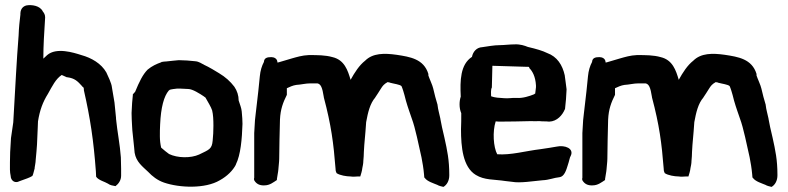

<svg xmlns="http://www.w3.org/2000/svg" viewBox="-20 -722 3090 753"><path d="M19 -85C19 -63 18 -49 22 -31C22 -21 30 -7 45 -8C49 -8 53 -10 58 -12C80 -20 96 -25 107 -32C111 -39 113 -53 116 -62V-65C116 -68 120 -84 120 -95C125 -146 126 -162 128 -221L129 -246C136 -290 148 -322 168 -354C185 -384 198 -412 222 -428C227 -425 237 -422 242 -419H244C273 -415 284 -404 302 -384V-383C307 -380 309 -379 309 -370V-368C334 -258 347 -172 356 -50L357 -29C366 -15 392 -9 403 -2C412 5 423 6 433 8C445 -1 455 -15 455 -33V-60L454 -105C451 -151 439 -214 436 -248V-249C435 -253 435 -257 435 -260L429 -320L419 -379C418 -395 402 -427 397 -438C377 -473 339 -495 299 -506C268 -516 201 -537 165 -506C159 -500 155 -497 150 -492V-496C150 -541 153 -590 157 -653V-654C157 -664 153 -671 148 -677C137 -700 105 -704 85 -701C71 -698 61 -688 60 -670V-665C57 -641 54 -613 53 -583C45 -484 40 -377 34 -277L32 -242C29 -221 26 -199 23 -180V-179C20 -139 19 -108 19 -85Z M496 -279C496 -263 497 -246 498 -228L499 -211L506 -144C507 -137 507 -131 508 -123C514 -87 539 -69 561 -48C577 -31 597 -15 623 -6C684 15 785 19 842 -15C871 -31 893 -53 905 -76V-77C924 -115 929 -177 931 -236C931 -249 930 -265 928 -285C927 -298 921 -312 916 -328C916 -347 910 -366 899 -382C883 -403 864 -420 839 -435C826 -443 800 -459 780 -468H779V-469C772 -471 762 -481 744 -482C726 -484 702 -486 682 -486H681C665 -484 654 -484 632 -481C627 -481 619 -480 614 -479H613V-478C593 -471 576 -463 559 -449C540 -430 526 -401 510 -362L501 -352V-349C499 -331 497 -308 496 -279ZM607 -187C607 -203 607 -218 608 -234C611 -301 623 -345 642 -367C642 -367 643 -367 646 -370C649 -371 655 -372 661 -373H662C675 -376 697 -374 718 -373C735 -373 763 -355 781 -343V-342H782C784 -341 785 -340 786 -339C795 -323 808 -302 812 -289C816 -273 817 -252 817 -229C817 -208 816 -189 814 -170C811 -137 800 -135 761 -116C728 -101 676 -102 643 -118C636 -123 622 -134 612 -143C609 -156 607 -172 607 -187Z M976 -20C976 -19 977 -16 977 -15C985 -1 998 6 1017 5C1038 5 1052 -7 1066 -16V-20C1067 -30 1071 -46 1072 -60V-61C1072 -66 1075 -87 1075 -99C1076 -168 1076 -178 1078 -253C1080 -294 1090 -320 1105 -350V-376C1116 -381 1128 -387 1142 -389C1161 -390 1178 -395 1197 -395H1225C1238 -392 1244 -380 1250 -341V-340C1279 -231 1288 -161 1296 -60C1296 -51 1298 -48 1300 -43C1313 -34 1340 -30 1354 -30C1365 -28 1378 -30 1385 -30H1393C1396 -40 1400 -52 1401 -63C1402 -68 1405 -80 1405 -92C1406 -103 1407 -114 1407 -126C1409 -167 1412 -182 1416 -243C1423 -281 1431 -316 1452 -340V-341L1453 -342C1459 -352 1465 -359 1473 -373C1481 -386 1486 -392 1500 -400C1500 -400 1503 -399 1506 -399H1507L1508 -398C1526 -393 1548 -391 1555 -384V-383C1557 -380 1564 -360 1572 -327C1580 -299 1589 -275 1595 -257C1609 -220 1622 -153 1633 -105C1637 -85 1641 -61 1643 -38L1644 -26L1646 -24C1656 -10 1681 -3 1695 3C1701 7 1711 9 1719 11C1733 3 1742 -14 1742 -34V-37C1742 -95 1734 -132 1723 -182C1717 -207 1709 -242 1707 -256V-257C1703 -277 1698 -291 1696 -310V-311C1690 -330 1684 -353 1679 -375C1677 -386 1663 -416 1660 -426V-432C1642 -491 1588 -499 1536 -507C1487 -514 1442 -514 1412 -484C1389 -466 1371 -438 1355 -409C1344 -446 1331 -487 1284 -498C1256 -506 1225 -506 1191 -506C1165 -505 1143 -498 1125 -493C1102 -487 1068 -475 1068 -477C1068 -493 1054 -498 1044 -498C1028 -498 1016 -495 1015 -479C1007 -464 1001 -445 999 -423L993 -364L987 -312C985 -292 982 -272 980 -251L977 -200V-25Z M1787 -343C1781 -325 1780 -299 1789 -278C1789 -257 1789 -235 1788 -215C1788 -146 1795 -67 1846 -36C1880 -15 1917 -19 1962 -12L1988 -9C2020 -3 2072 -12 2107 -15C2134 -16 2152 -25 2174 -27C2193 -29 2201 -55 2207 -75C2212 -89 2215 -107 2218 -110C2233 -140 2195 -154 2163 -147C2148 -144 2126 -141 2100 -137C2041 -130 1984 -113 1930 -117C1915 -145 1911 -206 1924 -246C1927 -246 1932 -245 1937 -245C1965 -245 2034 -246 2062 -247C2073 -247 2082 -246 2096 -247C2101 -246 2111 -246 2116 -246C2120 -246 2126 -246 2133 -245H2134C2165 -246 2186 -271 2195 -293L2196 -294V-295C2199 -320 2201 -345 2202 -371V-372C2200 -391 2197 -408 2195 -425V-426C2186 -467 2165 -500 2126 -514C2108 -523 2084 -530 2050 -538C2038 -543 2020 -549 1999 -548C1979 -548 1957 -545 1942 -545C1917 -545 1893 -540 1871 -537C1850 -536 1835 -520 1831 -499C1785 -469 1784 -406 1787 -343ZM1906 -346C1906 -352 1904 -370 1909 -379L1911 -461V-464L2045 -460C2050 -460 2055 -460 2055 -459L2056 -455C2068 -443 2080 -422 2082 -387V-380C2081 -375 2081 -367 2079 -355C2079 -355 2076 -354 2074 -352C2057 -345 2029 -336 2007 -338C1987 -339 1974 -335 1956 -337C1938 -338 1921 -339 1907 -344C1907 -344 1906 -345 1906 -346Z M2263 -20C2263 -19 2264 -16 2264 -15C2272 -1 2285 6 2304 5C2325 5 2339 -7 2353 -16V-20C2354 -30 2358 -46 2359 -60V-61C2359 -66 2362 -87 2362 -99C2363 -168 2363 -178 2365 -253C2367 -294 2377 -320 2392 -350V-376C2403 -381 2415 -387 2429 -389C2448 -390 2465 -395 2484 -395H2512C2525 -392 2531 -380 2537 -341V-340C2566 -231 2575 -161 2583 -60C2583 -51 2585 -48 2587 -43C2600 -34 2627 -30 2641 -30C2652 -28 2665 -30 2672 -30H2680C2683 -40 2687 -52 2688 -63C2689 -68 2692 -80 2692 -92C2693 -103 2694 -114 2694 -126C2696 -167 2699 -182 2703 -243C2710 -281 2718 -316 2739 -340V-341L2740 -342C2746 -352 2752 -359 2760 -373C2768 -386 2773 -392 2787 -400C2787 -400 2790 -399 2793 -399H2794L2795 -398C2813 -393 2835 -391 2842 -384V-383C2844 -380 2851 -360 2859 -327C2867 -299 2876 -275 2882 -257C2896 -220 2909 -153 2920 -105C2924 -85 2928 -61 2930 -38L2931 -26L2933 -24C2943 -10 2968 -3 2982 3C2988 7 2998 9 3006 11C3020 3 3029 -14 3029 -34V-37C3029 -95 3021 -132 3010 -182C3004 -207 2996 -242 2994 -256V-257C2990 -277 2985 -291 2983 -310V-311C2977 -330 2971 -353 2966 -375C2964 -386 2950 -416 2947 -426V-432C2929 -491 2875 -499 2823 -507C2774 -514 2729 -514 2699 -484C2676 -466 2658 -438 2642 -409C2631 -446 2618 -487 2571 -498C2543 -506 2512 -506 2478 -506C2452 -505 2430 -498 2412 -493C2389 -487 2355 -475 2355 -477C2355 -493 2341 -498 2331 -498C2315 -498 2303 -495 2302 -479C2294 -464 2288 -445 2286 -423L2280 -364L2274 -312C2272 -292 2269 -272 2267 -251L2264 -200V-25Z"/></svg>

Font: Vapor
Style: Bd
Weight: 700
Foundry: Cannot Into Space Fonts
Version: Version 0.179